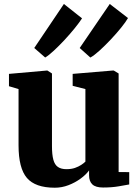

<svg xmlns="http://www.w3.org/2000/svg" viewBox="-20 -910 682 942"><path d="M485.5 10Q449.5 10 433.2 -5.2Q417 -20.5 417 -50V-74Q402 -53 375.2 -33.5Q348.5 -14 316 -1.5Q283.5 11 249 11Q153 11 112 -37Q71 -85 71 -197V-473L24 -487V-547.5L210.5 -564H212.5L235 -549.5V-193.5Q235 -151 241.8 -126.2Q248.5 -101.5 264.2 -90.8Q280 -80 306 -80Q330 -80 347.8 -86.2Q365.5 -92.5 378.5 -101Q391.5 -109.5 399 -117V-473L336.5 -489V-547.5L533.5 -564H538L562 -549.5V-66L614 -65.5V-5Q595.5 -1.5 562 4.2Q528.5 10 485.5 10ZM423 -628 371 -674.5 518.5 -890.5 608 -821.5Q597.5 -803 574.8 -774.8Q552 -746.5 523.8 -716.5Q495.5 -686.5 468.8 -662.2Q442 -638 424 -628ZM201.5 -628 148 -674.5 293.5 -890.5 382.5 -820Q370 -800.5 347 -772Q324 -743.5 296.8 -714.2Q269.5 -685 244.2 -661.5Q219 -638 202 -628Z"/></svg>

Font: Merriweather 28pt Black
Style: Regular
Weight: 900
Version: Version 2.100